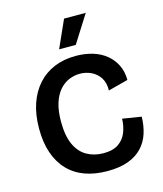

<svg xmlns="http://www.w3.org/2000/svg" viewBox="-131 -993 936 1102"><g transform="rotate(-15 337.0 -442.0)"><path d="M371 13Q296 13 237 -8.5Q178 -30 137 -73Q96 -116 74.5 -178.5Q53 -241 53 -323Q53 -406 75 -470.5Q97 -535 138 -580.5Q179 -626 236 -649.5Q293 -673 363 -673Q418 -673 464 -659Q510 -645 543.5 -617.5Q577 -590 596 -551Q615 -512 615 -463L497 -432Q498 -478 478.5 -508Q459 -538 427.5 -553Q396 -568 359 -568Q327 -568 295.5 -555Q264 -542 239 -513.5Q214 -485 199.5 -440Q185 -395 185 -330Q185 -246 209 -193.5Q233 -141 276.5 -116.5Q320 -92 375 -92Q431 -92 464 -114.5Q497 -137 512 -174.5Q527 -212 528 -256L640 -238Q639 -185 624.5 -139.5Q610 -94 578 -59.5Q546 -25 495 -6Q444 13 371 13ZM381 -734H282L355 -897H484Z"/></g></svg>

Font: Bricolage Grotesque 16pt SemiBold
Style: Regular
Weight: 600
Version: Version 1.001;gftools[0.9.33.dev8+g029e19f]